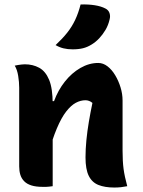

<svg xmlns="http://www.w3.org/2000/svg" viewBox="-20 -834 640 860"><path d="M550 0Q535 3 521.5 4.5Q508 6 492 6Q450 6 421 -5.5Q392 -17 377.5 -46.5Q363 -76 363 -129Q363 -166 367 -206.5Q371 -247 378 -288.5Q385 -330 394 -373Q387 -379 379 -382Q371 -385 363 -385Q341 -385 319.5 -373.5Q298 -362 276.5 -334.5Q255 -307 234.5 -258.5Q214 -210 194 -136V-381H222Q240 -430 270.5 -468.5Q301 -507 340 -529.5Q379 -552 420 -552Q442 -552 461.5 -537Q481 -522 496 -497Q511 -472 520 -442.5Q529 -413 529 -384Q529 -347 529 -309.5Q529 -272 529 -234.5Q529 -197 529 -159Q529 -111 533.5 -77.5Q538 -44 550 0ZM216 0Q207 1 200 2Q193 3 186.5 3Q180 3 172 3Q141 3 120.5 -3.5Q100 -10 88 -22.5Q76 -35 71 -51.5Q66 -68 66 -89Q66 -139 66 -184.5Q66 -230 66 -273Q66 -316 66 -357.5Q66 -399 66 -441Q66 -466 61.5 -494Q57 -522 46 -540Q54 -542 61.5 -543Q69 -544 76.5 -545Q84 -546 91 -546Q127 -546 155.5 -530.5Q184 -515 200 -476.5Q216 -438 216 -369Q216 -305 216 -240Q216 -175 216 -113.5Q216 -52 216 0ZM341 -814Q376 -815 404.5 -810.5Q433 -806 452 -796Q466 -789 470.5 -775.5Q475 -762 471 -747Q465 -721 452.5 -700Q440 -679 424.5 -662.5Q409 -646 391 -635Q372 -623 352 -618Q332 -613 305 -613Q283 -613 264.5 -617.5Q246 -622 229 -632Q260 -661 281 -687.5Q302 -714 316.5 -744.5Q331 -775 341 -814Z"/></svg>

Font: Recursive Monospace Casual ExtraBold
Style: Regular
Weight: 800
Version: Version 1.047